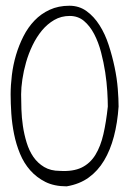

<svg xmlns="http://www.w3.org/2000/svg" viewBox="-20 -658 472 679"><path d="M17.6 -324.2Q17.6 -356.4 22 -392.6Q26.4 -428.7 36.6 -463.4Q46.9 -498 63 -529.8Q79.1 -561.5 102.1 -585.4Q125 -609.4 155.8 -623.5Q186.5 -637.7 225.6 -637.7Q259.8 -637.7 286.1 -618.7Q312.5 -599.6 332 -568.8Q351.6 -538.1 364.3 -499Q377 -460 385.3 -420.4Q393.6 -380.9 396.5 -344.2Q399.4 -307.6 399.4 -281.2Q395.5 -223.6 382.8 -175.3Q370.1 -127 348.1 -90.3Q326.2 -53.7 293.9 -30.3Q261.7 -6.8 215.8 1Q171.9 1 140.6 -14.6Q109.4 -30.3 86.9 -55.7Q64.5 -81.1 50.8 -114.3Q37.1 -147.5 29.8 -183.6Q22.5 -219.7 20 -256.3Q17.6 -293 17.6 -324.2ZM54.7 -324.2Q54.7 -300.8 55.7 -271.5Q56.6 -242.2 61 -212.4Q65.4 -182.6 74.2 -153.8Q83 -125 98.1 -103Q113.3 -81.1 136.2 -67.4Q159.2 -53.7 191.4 -53.7Q238.3 -50.8 268.6 -65.4Q298.8 -80.1 317.4 -110.4Q335.9 -140.6 345.7 -183.6Q355.5 -226.6 361.3 -281.2Q361.3 -302.7 359.4 -335Q357.4 -367.2 352.1 -402.3Q346.7 -437.5 337.4 -473.1Q328.1 -508.8 313 -537.6Q297.9 -566.4 276.9 -584Q255.9 -601.6 226.6 -601.6Q196.3 -601.6 171.9 -587.4Q147.5 -573.2 128.4 -550.3Q109.4 -527.3 95.2 -498Q81.1 -468.8 72.3 -438Q63.5 -407.2 59.1 -377.4Q54.7 -347.7 54.7 -324.2Z"/></svg>

Font: Annie Use Your Telescope
Style: Regular
Weight: 400
Designer: Kimberly Geswein
Foundry: Kimberly Geswein
Version: Version 1.002 2001